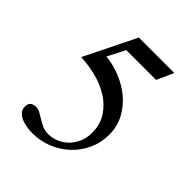

<svg xmlns="http://www.w3.org/2000/svg" viewBox="-153 -586 682 682"><g transform="rotate(45 188.5 -245.0)"><path d="M298.8 -436H148.9L115.2 -370.1Q152.8 -366.2 189.5 -351.3Q226.1 -336.4 254.9 -312Q283.7 -287.6 301.3 -254.4Q318.8 -221.2 318.8 -180.2Q318.8 -140.1 302.7 -105.5Q286.6 -70.8 259.5 -45.4Q232.4 -20 196.8 -5.6Q161.1 8.8 122.1 8.8Q110.8 8.8 95.9 6.8Q81.1 4.9 67.9 -0.2Q54.7 -5.4 45.4 -14.9Q36.1 -24.4 36.1 -40Q36.1 -54.2 43.7 -60.5Q51.3 -66.9 64.9 -66.9Q76.2 -66.9 86.9 -61Q97.7 -55.2 109.1 -47.9Q120.6 -40.5 133.8 -34.7Q147 -28.8 163.1 -28.8Q186 -28.8 205.8 -37.8Q225.6 -46.9 240 -62.3Q254.4 -77.6 262.7 -97.9Q271 -118.2 271 -141.1Q271 -184.6 250.7 -215.1Q230.5 -245.6 198.7 -265.1Q167 -284.7 128.4 -294.2Q89.8 -303.7 53.2 -305.2L148.9 -499H327.1Z"/></g></svg>

Font: Scheherazade Rohingya
Style: Regular
Weight: 400
Designer: SIL International
Foundry: SIL International
Version: Version 2.000 (build 440/429)